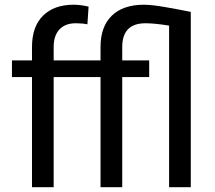

<svg xmlns="http://www.w3.org/2000/svg" viewBox="-20 -780 894 800"><path d="M203.6 0H113.3V-459H29.8V-528.3H113.3V-584Q113.3 -669.4 159.4 -714.8Q205.6 -760.3 286.6 -760.3Q316.4 -760.3 349.1 -752.4L344.2 -678.7Q323.7 -683.1 295.4 -683.1Q252 -683.1 227.8 -657.5Q203.6 -631.8 203.6 -584V-528.3H398.9V-584Q398.9 -669.4 446 -714.8Q493.2 -760.3 579.6 -760.3Q611.8 -760.3 667 -750.7Q722.2 -741.2 774.9 -730.5V0H684.6V-673.3Q623.5 -683.1 586.4 -683.1Q489.3 -683.1 489.3 -584V-528.3H601.6V-459H489.3V0H398.9V-459H203.6Z"/></svg>

Font: Vazirmatn RD UI FD
Style: Regular
Weight: 400
Designer: Saber Rastikerdar
Foundry: Saber Rastikerdar
Version: Version 33.003